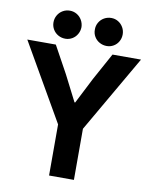

<svg xmlns="http://www.w3.org/2000/svg" viewBox="-98 -990 841 1062"><g transform="rotate(10 322.5 -459.0)"><path d="M252 -287.1 2.9 -719.7H163.1L246.1 -568.4L320.3 -422.9H324.2L398.4 -568.4L481.4 -719.7H641.6L391.6 -287.1V0H252ZM361.3 -838.9Q360.8 -860.4 371.3 -878.7Q381.8 -897 400.1 -907.5Q418.5 -918 440.4 -918Q461.4 -918 479 -907.5Q496.6 -897 507.1 -878.7Q517.6 -860.4 517.6 -838.9Q517.6 -817.4 507.3 -799.3Q497.1 -781.2 479.5 -771Q461.9 -760.7 441.4 -760.7Q419.4 -760.7 400.9 -771Q382.3 -781.2 371.6 -799.3Q360.8 -817.4 361.3 -838.9ZM128.9 -838.9Q128.9 -860.4 139.4 -878.7Q149.9 -897 168 -907.5Q186 -918 208 -918Q229 -918 246.8 -907.5Q264.6 -897 275.1 -878.7Q285.6 -860.4 286.1 -838.9Q285.6 -817.4 275.1 -799.3Q264.6 -781.2 247.1 -771Q229.5 -760.7 209 -760.7Q187 -760.7 168.7 -771Q150.4 -781.2 139.6 -799.3Q128.9 -817.4 128.9 -838.9Z"/></g></svg>

Font: Reddit Sans Fudge
Style: Bold
Weight: 700
Designer: Stephen Hutchings
Foundry: Reddit
Version: Version 1.013